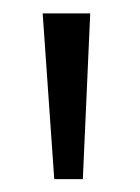

<svg xmlns="http://www.w3.org/2000/svg" viewBox="-20 -747 213 292"><path d="M62.5 -474.6 44.9 -726.6H117.2L106 -474.6Z"/></svg>

Font: Comme Light
Style: Regular
Weight: 300
Version: Version 1.000;gftools[0.9.27]